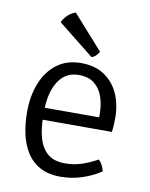

<svg xmlns="http://www.w3.org/2000/svg" viewBox="-83 -780 669 854"><g transform="rotate(10 251.5 -353.5)"><path d="M95 -224V-278H373V-292Q373 -334.5 361 -370Q349 -405.5 322.2 -426.8Q295.5 -448 252 -448Q191.5 -448 159.2 -396.8Q127 -345.5 127 -262V-240Q127 -184.5 139.2 -141.5Q151.5 -98.5 180 -74.2Q208.5 -50 258 -50Q298.5 -50 334.8 -62.2Q371 -74.5 404 -93Q414 -84 421.2 -69.8Q428.5 -55.5 430 -44Q395.5 -20 347.8 -4Q300 12 249 12Q193.5 12 155.8 -8.8Q118 -29.5 95.5 -65.5Q73 -101.5 63 -148Q53 -194.5 53 -246Q53 -320 76.5 -377.8Q100 -435.5 144.5 -468.8Q189 -502 252 -502Q316 -502 358.8 -473Q401.5 -444 422.8 -395.5Q444 -347 444 -288Q444 -270 443.2 -256Q442.5 -242 440 -224ZM190 -719Q170.5 -713 154.5 -697.8Q138.5 -682.5 131 -665L293 -536Q303.5 -539 312.5 -547.8Q321.5 -556.5 326 -566Z"/></g></svg>

Font: Signika Negative Light Light
Style: Regular
Weight: 300
Version: Version 2.001